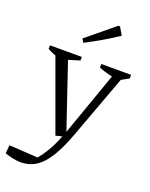

<svg xmlns="http://www.w3.org/2000/svg" viewBox="-187 -813 860 1103"><g transform="rotate(20 243.5 -261.5)"><path d="M-18 184 -13 133 163 144Q189 111 207 81.5Q225 52 240 17.5Q255 -17 272 -63L418 -476H473L315 -48Q267 82 212.5 142.5Q158 203 81 203Q59 203 34 198Q9 193 -18 184ZM216 -9 46 -476H124L277 -24ZM98 -432Q74 -436 51.5 -444.5Q29 -453 9 -464V-486H204V-464ZM448 -432Q416 -436 384.5 -444Q353 -452 323 -464V-486H505V-464ZM184 -565 171 -587 340 -726H350L378 -679Q331 -647 282.5 -619Q234 -591 184 -565Z"/></g></svg>

Font: Piazzolla Thin Light
Style: Regular
Weight: 300
Version: Version 2.005